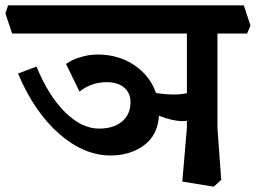

<svg xmlns="http://www.w3.org/2000/svg" viewBox="-50 -661 953 715"><path d="M759.8 -184.1 773.9 8.8 746.1 34.2 628.9 15.1 646 -185.1V-210.9L629.9 -210Q592.8 -210 542 -230Q537.1 -156.7 485.6 -119.4Q434.1 -82 361.8 -82Q262.7 -82 170.4 -162.6Q78.1 -243.2 17.1 -387.2L85.9 -413.1Q130.9 -303.2 192.9 -242.7Q254.9 -182.1 318.8 -182.1Q373 -182.1 404.5 -208.5Q436 -234.9 436 -280.8Q436 -314.9 412.1 -335Q388.2 -355 348.1 -355Q290 -355 246.1 -319.8L195.8 -422.9Q218.8 -439 250.5 -448.5Q282.2 -458 313 -458Q391.1 -458 450 -418.5Q508.8 -378.9 530.8 -314.9Q564 -309.1 600.1 -309.1Q623 -309.1 646 -314V-536.1H-4.9L-29.8 -610.8L-20 -641.1H857.9L882.8 -565.9L870.1 -536.1H759.8Z"/></svg>

Font: Sura
Style: Bold
Weight: 700
Designer: Carolina Giovagnoli
Foundry: Huerta Tipografica
Version: Version 1.002;PS 001.002;hotconv 1.0.70;makeotf.lib2.5.58329